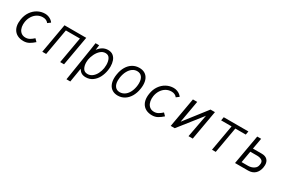

<svg xmlns="http://www.w3.org/2000/svg" viewBox="107 -1737 4587 3104"><g transform="rotate(30 2400.0 -185.0)"><path d="M79.5 -213Q79.5 -241 85 -276.5Q98 -361.5 141.5 -424.8Q185 -488 248.2 -522Q311.5 -556 383.5 -556Q418.5 -556 449.5 -544.2Q480.5 -532.5 502.8 -515Q525 -497.5 536.5 -479L485 -440.5Q450 -488 380.5 -488Q326 -488 279.8 -461Q233.5 -434 202.5 -385.5Q171.5 -337 161.5 -275Q158 -252.5 158 -228.5Q158 -180.5 173.8 -142.8Q189.5 -105 220.8 -83.2Q252 -61.5 296.5 -61.5Q339 -61.5 373.8 -81.5Q408.5 -101.5 443.5 -134L489 -87.5Q446 -48.5 400 -22.2Q354 4 295 4Q230 4 181.2 -21.5Q132.5 -47 106 -96Q79.5 -145 79.5 -213Z M745.5 -550H1151.5L1054.5 0H982.5L1068.5 -489H806.5L720.5 0H648.5Z M1325 -550H1392.5L1380.5 -457Q1453 -557.5 1559 -557.5Q1616.5 -557.5 1653.5 -528Q1690.5 -498.5 1707.2 -450Q1724 -401.5 1724 -343Q1724 -307 1718 -271.5Q1707 -200 1674.8 -136.5Q1642.5 -73 1587.8 -33Q1533 7 1459.5 7Q1411.5 7 1380 -11.8Q1348.5 -30.5 1324 -70.5L1281 190H1209.5L1308 -429.5Q1319.5 -502.5 1325 -550ZM1648 -271.5Q1652.5 -300 1652.5 -332Q1652.5 -400.5 1627.5 -446.8Q1602.5 -493 1546.5 -493Q1496 -493 1455 -456.5Q1414 -420 1387.8 -365.5Q1361.5 -311 1352.5 -258Q1349 -232 1349 -208.5Q1349 -143.5 1374.8 -98.2Q1400.5 -53 1460.5 -53Q1508.5 -53 1547.8 -83.2Q1587 -113.5 1612.8 -163.5Q1638.5 -213.5 1648 -271.5Z M1867 -210Q1867 -246 1873.5 -283.5Q1886.5 -368 1923.5 -430.5Q1960.5 -493 2016.5 -526.5Q2072.5 -560 2141.5 -560Q2201.5 -560 2244 -534.5Q2286.5 -509 2308.8 -461.2Q2331 -413.5 2331 -348Q2331 -312 2324.5 -274.5Q2311 -190 2273.5 -126.8Q2236 -63.5 2180 -29.2Q2124 5 2056.5 5Q1997.5 5 1954.8 -21Q1912 -47 1889.5 -95.5Q1867 -144 1867 -210ZM2252.5 -278.5Q2257.5 -310.5 2257.5 -341Q2257.5 -415 2225.5 -455.5Q2193.5 -496 2135 -496Q2089.5 -496 2050 -468.5Q2010.5 -441 1982.5 -389.5Q1954.5 -338 1943 -268.5Q1938 -233.5 1938 -210Q1938 -138.5 1969.5 -98.8Q2001 -59 2056.5 -59Q2104.5 -59 2145 -85.5Q2185.5 -112 2213.5 -161.8Q2241.5 -211.5 2252.5 -278.5Z M2479.5 -213Q2479.5 -241 2485 -276.5Q2498 -361.5 2541.5 -424.8Q2585 -488 2648.2 -522Q2711.5 -556 2783.5 -556Q2818.5 -556 2849.5 -544.2Q2880.5 -532.5 2902.8 -515Q2925 -497.5 2936.5 -479L2885 -440.5Q2850 -488 2780.5 -488Q2726 -488 2679.8 -461Q2633.5 -434 2602.5 -385.5Q2571.5 -337 2561.5 -275Q2558 -252.5 2558 -228.5Q2558 -180.5 2573.8 -142.8Q2589.5 -105 2620.8 -83.2Q2652 -61.5 2696.5 -61.5Q2739 -61.5 2773.8 -81.5Q2808.5 -101.5 2843.5 -134L2889 -87.5Q2846 -48.5 2800 -22.2Q2754 4 2695 4Q2630 4 2581.2 -21.5Q2532.5 -47 2506 -96Q2479.5 -145 2479.5 -213Z M3143 -550H3223L3152 -146.5V-140L3471 -550H3554L3457 0H3378L3459 -431.5L3454 -421L3121 0H3046Z M3902 -485H3707L3718.5 -550H4178.5L4167 -485H3972L3886.5 0H3816.5Z M4343.5 -550H4416.5L4380.5 -347H4545.5Q4612.5 -347 4648.5 -312Q4684.5 -277 4684.5 -213.5Q4684.5 -190.5 4680.5 -169Q4666 -88 4617 -44Q4568 0 4489.5 0H4246.5ZM4606 -167.5 4609.5 -186.5Q4611 -196.5 4611 -204.5Q4611 -245.5 4577.2 -263.8Q4543.5 -282 4495.5 -282H4369L4331 -66H4453Q4485.5 -66 4518.2 -76.8Q4551 -87.5 4575.5 -110.2Q4600 -133 4606 -167.5Z"/></g></svg>

Font: JuliaMono Light
Style: Italic
Weight: 300
Italic angle: -9°
Monospace: yes
Designer: cormullion
Foundry: corm
Version: Version 0.054; ttfautohint (v1.8.4)